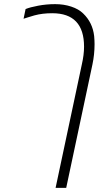

<svg xmlns="http://www.w3.org/2000/svg" viewBox="-20 -659 513 919"><path d="M382.3 -435.5Q382.3 -595.7 230 -595.7Q183.1 -595.7 145 -585.4Q132.3 -582 114.5 -576.2Q96.7 -570.3 92.8 -569.3L102.5 -615.7Q124 -624.5 163.1 -631.8Q202.1 -639.2 243.9 -639.2Q285.6 -639.2 321 -627.4Q356.4 -615.7 377.9 -594.7Q423.3 -551.3 430.7 -486.3Q432.6 -464.4 432.6 -447.8Q432.6 -398.4 422.4 -350.1L296.9 240.2H246.1L371.6 -350.1Q382.3 -396.5 382.3 -435.5Z"/></svg>

Font: Open Sans Hebrew Light
Style: Italic
Weight: 300
Italic angle: -12°
Foundry: Ascender Corporation, Yanek Iontef
Version: Version 2.001;PS 002.001;hotconv 1.0.70;makeotf.lib2.5.58329